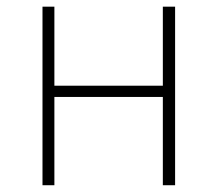

<svg xmlns="http://www.w3.org/2000/svg" viewBox="-20 -547 642 567"><path d="M105.5 0V-527.3H140.6V-293.9H460.9V-527.3H497.1V0H460.9V-260.7H140.6V0Z"/></svg>

Font: Gen Shin Gothic ExtraLight
Style: Regular
Weight: 100
Designer: [Source Han Sans]
Ryoko NISHIZUKA  (kana & ideographs); Paul D. Hunt (Latin, Greek & Cyrillic); Wenlong ZHANG  (bopomofo
Version: Version 1.002.20150607